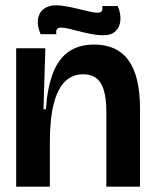

<svg xmlns="http://www.w3.org/2000/svg" viewBox="-20 -704 583 724"><path d="M41 0V-272V-522H151L144 -292H153Q159 -375 180 -429Q201 -483 239.5 -509.5Q278 -536 335 -536Q422 -536 465 -476Q508 -416 508 -294V0H381V-282Q381 -355 360.5 -389.5Q340 -424 293 -424Q254 -424 226 -397.5Q198 -371 183 -314Q168 -257 168 -166V0ZM368 -571Q351 -571 328 -575Q305 -579 282.5 -585Q260 -591 241 -595.5Q222 -600 211 -600Q198 -600 194 -592.5Q190 -585 193 -575H133Q120 -606 123 -630.5Q126 -655 144 -669.5Q162 -684 191 -684Q208 -684 230 -680Q252 -676 275 -670.5Q298 -665 317 -660.5Q336 -656 347 -656Q361 -656 364.5 -663.5Q368 -671 365 -681H424Q436 -653 434 -627.5Q432 -602 416 -586.5Q400 -571 368 -571Z"/></svg>

Font: Bricolage Grotesque 96pt ExtraBold 96pt SemiBold
Style: Regular
Weight: 600
Version: Version 1.001;gftools[0.9.33.dev8+g029e19f]